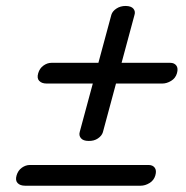

<svg xmlns="http://www.w3.org/2000/svg" viewBox="-20 -661 609 629"><path d="M270.4 -199.3Q252.7 -199.3 245.2 -208.2Q237.7 -217.1 241.3 -229.2L345 -613.1Q348.7 -624.6 361.5 -633Q374.3 -641.5 392 -641.5Q410 -641.1 417.1 -632.4Q424.3 -623.7 420.6 -612.1L317 -227.7Q313.4 -216.1 300.8 -207.5Q288.2 -198.9 270.4 -199.3ZM105.1 -421Q109.8 -437.3 122.4 -446.2Q135 -455.2 148.6 -455.2H537.6Q551.1 -455.2 557.7 -446.2Q564.4 -437.3 559.7 -421Q554.9 -404.6 540.5 -396Q526.2 -387.3 511.5 -387.3H133Q116.7 -387.3 108.5 -396Q100.3 -404.6 105.1 -421ZM34.3 -86.3Q39 -102.6 51.6 -111.6Q64.2 -120.5 77.8 -120.5H466.8Q480.3 -120.5 486.9 -111.6Q493.6 -102.6 488.9 -86.3Q484.1 -69.9 469.7 -61.3Q455.4 -52.6 440.7 -52.6H62.2Q45.9 -52.6 37.7 -61.3Q29.5 -69.9 34.3 -86.3Z"/></svg>

Font: Fraunces Wonky
Style: Italic
Weight: 900
Italic angle: -16°
Version: Version 1.000;[b76b70a41]